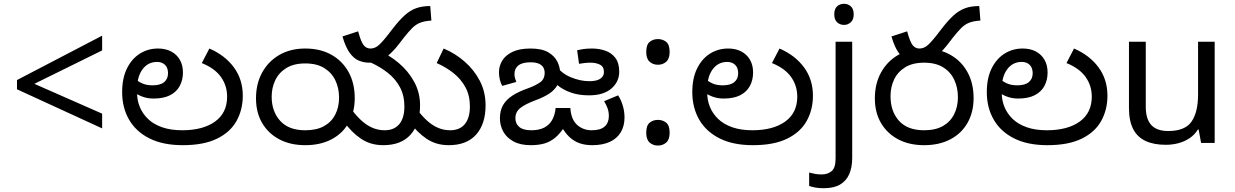

<svg xmlns="http://www.w3.org/2000/svg" viewBox="-20 -757 6539 1017"><path d="M70 -284V-333L521 -568V-490L162 -313L521 -155V-77Z M948 12Q843 12 771.5 -24Q700 -60 663.5 -123.5Q627 -187 627 -269Q627 -343 652.5 -394.5Q678 -446 721 -473Q764 -500 817 -500Q857 -500 886.5 -484.5Q916 -469 932.5 -440.5Q949 -412 949 -373Q949 -333 932 -301.5Q915 -270 880.5 -252.5Q846 -235 793 -235Q760 -235 732 -246Q704 -257 683.5 -273Q663 -289 650 -304L673 -366Q681 -355 695.5 -340.5Q710 -326 733 -315.5Q756 -305 788 -305Q829 -305 849.5 -322Q870 -339 870 -369Q870 -398 854 -413.5Q838 -429 812 -429Q764 -429 735 -390Q706 -351 706 -284V-266Q706 -226 720.5 -190.5Q735 -155 764 -127Q793 -99 838.5 -83Q884 -67 945 -67Q1055 -67 1119 -113Q1183 -159 1183 -245Q1183 -303 1150.5 -349Q1118 -395 1049 -423L1089 -500Q1172 -464 1219 -400Q1266 -336 1266 -250Q1266 -176 1233 -116.5Q1200 -57 1129.5 -22.5Q1059 12 948 12Z M1336 -236Q1336 -314 1369 -373.5Q1402 -433 1460.5 -466.5Q1519 -500 1597 -500Q1676 -500 1734.5 -467.5Q1793 -435 1826 -376Q1859 -317 1859 -237Q1859 -163 1827 -106.5Q1795 -50 1736 -19Q1677 12 1597 12Q1518 12 1459.5 -19Q1401 -50 1368.5 -105.5Q1336 -161 1336 -236ZM1419 -245Q1419 -167 1464 -117Q1509 -67 1597 -67Q1657 -67 1696.5 -89Q1736 -111 1756 -150.5Q1776 -190 1776 -240Q1776 -290 1756.5 -331Q1737 -372 1697.5 -396.5Q1658 -421 1597 -421Q1536 -421 1496.5 -396.5Q1457 -372 1438 -332Q1419 -292 1419 -245ZM2010 12Q1943 12 1892.5 -22Q1842 -56 1803 -111L1843 -176Q1871 -139 1898.5 -115Q1926 -91 1955.5 -79Q1985 -67 2017 -67Q2068 -67 2095 -99.5Q2122 -132 2122 -193Q2122 -251 2098.5 -295Q2075 -339 2034.5 -371Q1994 -403 1943 -426L1980 -492Q2042 -466 2093 -422.5Q2144 -379 2174.5 -322.5Q2205 -266 2205 -199Q2205 -100 2155 -44Q2105 12 2010 12ZM2357 12Q2290 12 2239.5 -22Q2189 -56 2150 -111L2190 -176Q2218 -139 2245.5 -115Q2273 -91 2302.5 -79Q2332 -67 2364 -67Q2415 -67 2442 -99.5Q2469 -132 2469 -193Q2469 -251 2445.5 -294.5Q2422 -338 2382.5 -369.5Q2343 -401 2293 -423L2330 -500Q2392 -474 2442 -430Q2492 -386 2522 -328Q2552 -270 2552 -199Q2552 -100 2502 -44Q2452 12 2357 12ZM1936 -425Q1907 -425 1880.5 -436Q1854 -447 1832 -477.5Q1810 -508 1794 -564L1877 -591Q1892 -536 1906 -518Q1920 -500 1942 -500Q1962 -500 1979.5 -512.5Q1997 -525 2029 -565L2060 -605Q2094 -649 2122.5 -675Q2151 -701 2183 -713Q2215 -725 2259 -725L2265 -648Q2230 -646 2206.5 -637Q2183 -628 2163.5 -608.5Q2144 -589 2118 -556L2095 -526Q2067 -490 2042 -468Q2017 -446 1991.5 -435.5Q1966 -425 1936 -425Z M3117 12Q3079 12 3049.5 1.5Q3020 -9 2996.5 -31Q2973 -53 2953 -89L2973 -90Q2947 -49 2920 -27Q2893 -5 2862 3.5Q2831 12 2792 12Q2737 12 2700.5 -7.5Q2664 -27 2646 -59.5Q2628 -92 2628 -130Q2628 -171 2644.5 -200Q2661 -229 2694 -250.5Q2727 -272 2776 -289Q2817 -304 2841 -321Q2865 -338 2865 -371Q2865 -387 2858 -399.5Q2851 -412 2834.5 -419.5Q2818 -427 2790 -427Q2747 -427 2726 -410.5Q2705 -394 2705 -365Q2705 -352 2708.5 -341Q2712 -330 2715 -323L2640 -302Q2632 -317 2627.5 -335.5Q2623 -354 2623 -375Q2623 -407 2640 -435.5Q2657 -464 2694 -482Q2731 -500 2790 -500Q2850 -500 2884 -480Q2918 -460 2932.5 -430Q2947 -400 2947 -370Q2947 -332 2932 -305.5Q2917 -279 2887.5 -260Q2858 -241 2814 -225Q2761 -205 2735.5 -184.5Q2710 -164 2710 -131Q2710 -102 2730.5 -84.5Q2751 -67 2794 -67Q2836 -67 2863.5 -81.5Q2891 -96 2905.5 -123Q2920 -150 2923 -185H3001Q3005 -124 3037 -95.5Q3069 -67 3114 -67Q3161 -67 3183 -87Q3205 -107 3205 -142Q3205 -165 3198 -184Q3191 -203 3180 -221L3254 -252Q3269 -230 3278.5 -198.5Q3288 -167 3288 -135Q3288 -89 3268 -56Q3248 -23 3210 -5.5Q3172 12 3117 12ZM3260 -377Q3260 -324 3218.5 -288Q3177 -252 3099 -252Q3045 -252 3003 -267Q2961 -282 2932 -306.5Q2903 -331 2886 -357L2922 -414Q2951 -370 3002 -348.5Q3053 -327 3101 -327Q3128 -327 3145 -333Q3162 -339 3170.5 -350Q3179 -361 3179 -376Q3179 -404 3158 -414.5Q3137 -425 3108 -425Q3090 -425 3075 -423Q3060 -421 3047 -419L3037 -491Q3049 -494 3069 -497Q3089 -500 3116 -500Q3152 -500 3185 -489Q3218 -478 3239 -451Q3260 -424 3260 -377Z M3465 -414Q3439 -414 3421 -430Q3403 -446 3403 -482Q3403 -520 3421 -535Q3439 -550 3465 -550Q3491 -550 3509 -535Q3527 -520 3527 -482Q3527 -446 3509 -430Q3491 -414 3465 -414ZM3465 14Q3439 14 3421 -2Q3403 -18 3403 -54Q3403 -92 3421 -107Q3439 -122 3465 -122Q3491 -122 3509 -107Q3527 -92 3527 -54Q3527 -18 3509 -2Q3491 14 3465 14Z M3968 12Q3863 12 3791.5 -24Q3720 -60 3683.5 -123.5Q3647 -187 3647 -269Q3647 -343 3672.5 -394.5Q3698 -446 3741 -473Q3784 -500 3837 -500Q3877 -500 3906.5 -484.5Q3936 -469 3952.5 -440.5Q3969 -412 3969 -373Q3969 -333 3952 -301.5Q3935 -270 3900.5 -252.5Q3866 -235 3813 -235Q3780 -235 3752 -246Q3724 -257 3703.5 -273Q3683 -289 3670 -304L3693 -366Q3701 -355 3715.5 -340.5Q3730 -326 3753 -315.5Q3776 -305 3808 -305Q3849 -305 3869.5 -322Q3890 -339 3890 -369Q3890 -398 3874 -413.5Q3858 -429 3832 -429Q3784 -429 3755 -390Q3726 -351 3726 -284V-266Q3726 -226 3740.5 -190.5Q3755 -155 3784 -127Q3813 -99 3858.5 -83Q3904 -67 3965 -67Q4075 -67 4139 -113Q4203 -159 4203 -245Q4203 -303 4170.5 -349Q4138 -395 4069 -423L4109 -500Q4192 -464 4239 -400Q4286 -336 4286 -250Q4286 -176 4253 -116.5Q4220 -57 4149.5 -22.5Q4079 12 3968 12Z M4343 240Q4318 240 4299 236.5Q4280 233 4266 228V157Q4281 161 4297 164Q4313 167 4332 167Q4364 167 4385 149.5Q4406 132 4406 83V-536H4494V80Q4494 130 4478 166Q4462 202 4429 221Q4396 240 4343 240ZM4399 -681Q4399 -710 4414 -723.5Q4429 -737 4451 -737Q4471 -737 4486.5 -723.5Q4502 -710 4502 -681Q4502 -653 4486.5 -639Q4471 -625 4451 -625Q4429 -625 4414 -639Q4399 -653 4399 -681Z M4844 -425Q4815 -425 4788.5 -436Q4762 -447 4740 -477.5Q4718 -508 4702 -564L4785 -591Q4800 -536 4814 -518Q4828 -500 4850 -500Q4870 -500 4887.5 -512.5Q4905 -525 4937 -565L4968 -605Q5002 -649 5030.5 -675Q5059 -701 5091 -713Q5123 -725 5167 -725L5173 -648Q5138 -646 5114.5 -637Q5091 -628 5071.5 -608.5Q5052 -589 5026 -556L5003 -526Q4975 -490 4950 -468Q4925 -446 4899.5 -435.5Q4874 -425 4844 -425ZM4614 -236Q4614 -314 4647 -373.5Q4680 -433 4738.5 -466.5Q4797 -500 4875 -500Q4954 -500 5012.5 -467.5Q5071 -435 5104 -376Q5137 -317 5137 -237Q5137 -163 5105 -106.5Q5073 -50 5014 -19Q4955 12 4875 12Q4796 12 4737.5 -19Q4679 -50 4646.5 -105.5Q4614 -161 4614 -236ZM4697 -248Q4697 -167 4742 -117Q4787 -67 4875 -67Q4935 -67 4974.5 -89.5Q5014 -112 5034 -152Q5054 -192 5054 -242Q5054 -293 5034.5 -334.5Q5015 -376 4975.5 -400.5Q4936 -425 4875 -425Q4814 -425 4774.5 -400.5Q4735 -376 4716 -336Q4697 -296 4697 -248Z M5528 12Q5423 12 5351.5 -24Q5280 -60 5243.5 -123.5Q5207 -187 5207 -269Q5207 -343 5232.5 -394.5Q5258 -446 5301 -473Q5344 -500 5397 -500Q5437 -500 5466.5 -484.5Q5496 -469 5512.5 -440.5Q5529 -412 5529 -373Q5529 -333 5512 -301.5Q5495 -270 5460.5 -252.5Q5426 -235 5373 -235Q5340 -235 5312 -246Q5284 -257 5263.5 -273Q5243 -289 5230 -304L5253 -366Q5261 -355 5275.5 -340.5Q5290 -326 5313 -315.5Q5336 -305 5368 -305Q5409 -305 5429.5 -322Q5450 -339 5450 -369Q5450 -398 5434 -413.5Q5418 -429 5392 -429Q5344 -429 5315 -390Q5286 -351 5286 -284V-266Q5286 -226 5300.5 -190.5Q5315 -155 5344 -127Q5373 -99 5418.5 -83Q5464 -67 5525 -67Q5635 -67 5699 -113Q5763 -159 5763 -245Q5763 -303 5730.5 -349Q5698 -395 5629 -423L5669 -500Q5752 -464 5799 -400Q5846 -336 5846 -250Q5846 -176 5813 -116.5Q5780 -57 5709.5 -22.5Q5639 12 5528 12Z M6414 -536V0H6342L6329 -71H6325Q6308 -43 6281 -25Q6254 -7 6222 1.5Q6190 10 6155 10Q6091 10 6047.5 -10.5Q6004 -31 5982 -74Q5960 -117 5960 -185V-536H6049V-191Q6049 -127 6078 -95Q6107 -63 6168 -63Q6257 -63 6291.5 -113Q6326 -163 6326 -257V-536Z"/></svg>

Font: hextelugu15
Style: Book
Weight: 400
Designer: Jelle Bosma - Monotype Design Team
Foundry: Monotype Imaging Inc.
Version: Version 2.003